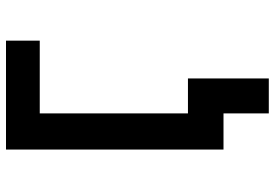

<svg xmlns="http://www.w3.org/2000/svg" viewBox="-158 -607 916 640"><g transform="rotate(-90 300.0 -287.0)"><path d="M242 0H121.5V-725H484.5V-612.5H242V-118.5H358.5V151H242Z"/></g></svg>

Font: JuliaMono
Style: Bold
Weight: 700
Monospace: yes
Designer: cormullion
Foundry: corm
Version: Version 0.055; ttfautohint (v1.8.4)